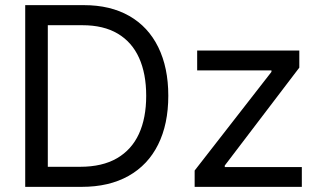

<svg xmlns="http://www.w3.org/2000/svg" viewBox="-20 -727 1238 747"><path d="M127 0V-78.1H292Q377.9 -78.1 435.1 -111.3Q492.2 -144.5 520.5 -206.1Q548.8 -267.6 548.8 -354.5Q548.8 -440.4 521 -502Q493.2 -563.5 438 -596.2Q382.8 -628.9 300.8 -628.9H123V-707H306.6Q409.2 -707 482.9 -665Q556.6 -623 595.7 -543.5Q634.8 -463.9 634.8 -354.5Q634.8 -244.1 595.2 -164.6Q555.7 -85 480 -42.5Q404.3 0 297.9 0ZM166 0H78.1V-707H166ZM737.3 -63.5 1036.1 -447.3V-453.1H747.1V-530.3H1144.5V-463.9L854.5 -83V-77.1H1154.3V0H737.3Z"/></svg>

Font: Pretendard Std Variable
Style: Regular
Weight: 400
Designer: Base glyphs from Inter by Rasmus Andersson; Hangeul glyphs from Noto Sans CJK(Source Han Sans) by Jang Soo-young and Kan
Foundry: Kil Hyung-jin
Version: Version 1.309;Glyphs 3.2 (3225)